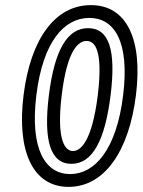

<svg xmlns="http://www.w3.org/2000/svg" viewBox="-20 -693 557 750"><path d="M254 -13C158 -13 96 -108 122 -321C148 -533 232 -623 329 -623C426 -623 487 -532 461 -321C435 -108 350 -13 254 -13ZM248 37C389 37 484 -104 511 -321C538 -538 476 -673 335 -673C194 -673 99 -539 72 -321C45 -104 107 37 248 37ZM259 -53C341 -53 390 -144 412 -321C434 -498 406 -583 324 -583C243 -583 193 -498 171 -321C149 -144 177 -53 259 -53ZM265 -103C237 -103 199 -138 221 -321C243 -504 289 -533 318 -533C348 -533 384 -504 362 -321C339 -138 294 -103 265 -103Z"/></svg>

Font: Falling Sky
Style: CondOuObl
Weight: 400
Designer: Paul D. Hunt
Foundry: Adobe Systems Incorporated
Version: Version 1.02